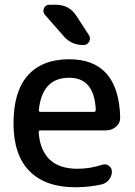

<svg xmlns="http://www.w3.org/2000/svg" viewBox="-20 -780 569 810"><path d="M272 -452Q158 -452 144 -317Q142 -308 152 -308H376Q384 -308 384 -317Q378 -452 272 -452ZM297 10Q172 10 104.5 -58Q37 -126 37 -260Q37 -394 97.5 -462Q158 -530 272 -530Q480 -530 487 -286Q488 -262 470 -246Q452 -230 428 -230H151Q143 -230 143 -222Q155 -68 307 -68Q360 -68 411 -85Q426 -90 439 -81Q452 -72 452 -56Q452 -37 440 -22Q428 -7 409 -2Q354 10 297 10ZM215 -760Q273 -760 303 -712L355 -632Q364 -618 356 -604Q348 -590 332 -590Q281 -590 249 -627L170 -717Q159 -730 165.5 -745Q172 -760 189 -760Z"/></svg>

Font: Rounded Mplus 1c Medium
Style: Regular
Weight: 500
Version: Version 1.059.20150529